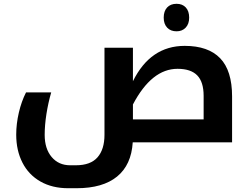

<svg xmlns="http://www.w3.org/2000/svg" viewBox="-20 -745 1310 1005"><path d="M336.9 240.2Q253.4 240.2 191.7 205.1Q129.9 169.9 97.4 106.2Q64.9 42.5 64.9 -40Q64.9 -96.7 78.6 -155.5Q92.3 -214.4 116.2 -261.2H248Q232.4 -207.5 223.1 -148.7Q213.9 -89.8 213.9 -39.1Q213.9 33.7 250.5 76.9Q287.1 120.1 347.2 120.1H377Q454.1 120.1 490.5 78.4Q526.9 36.6 526.9 -39.1V-495.1H675.8V-319.8Q767.1 -504.9 946.8 -504.9Q1069.8 -504.9 1132.3 -440.2Q1194.8 -375.5 1194.8 -240.2V0H674.8Q667.5 118.2 592.8 179.2Q518.1 240.2 380.9 240.2ZM1045.9 -120.1V-243.2Q1045.9 -315.9 1012.5 -350.3Q979 -384.8 909.2 -384.8Q773.9 -384.8 675.8 -198.2V-120.1ZM904.3 -581.1Q873 -581.1 855 -600.3Q836.9 -619.6 836.9 -652.8Q836.9 -686.5 854.7 -705.8Q872.6 -725.1 904.3 -725.1Q934.6 -725.1 952.4 -706.1Q970.2 -687 970.2 -652.8Q970.2 -619.6 951.9 -600.3Q933.6 -581.1 904.3 -581.1Z"/></svg>

Font: DroidArabicKufi-Bold
Style: Bold
Weight: 700
Designer: Pascal Zoghbi
Foundry: Ascender Corporation
Version: Version 1.00